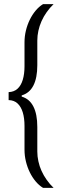

<svg xmlns="http://www.w3.org/2000/svg" viewBox="-20 -763 296 933"><path d="M189.3 150Q169.6 138 153.3 118.5Q136.9 99 124.8 74.2Q112.7 49.5 105.9 21.5Q99.1 -6.5 99.1 -35.4V-150.9Q99.1 -189.1 90.6 -217Q82.1 -244.8 65.2 -260.4Q48.3 -276 21.9 -276.6V-315.3Q48.3 -316.4 65.2 -331.8Q82.1 -347.1 90.6 -375.2Q99.1 -403.4 99.1 -441V-557.1Q99.1 -586.5 105.9 -614.5Q112.7 -642.5 124.8 -667.2Q136.9 -692 153.3 -711.5Q169.6 -731 189.3 -743H240.5Q221.9 -725.2 207 -704.1Q192 -683 181.8 -660.1Q171.6 -637.1 166.5 -613.5Q161.3 -589.8 161.3 -565.8V-446.5Q161.3 -384.5 142.3 -347.5Q123.4 -310.5 85.5 -299.5V-293.5Q123.4 -282.5 142.3 -245.2Q161.3 -208 161.3 -146V-26.6Q161.3 -3.2 166.5 20.7Q171.6 44.7 181.8 67.3Q192 90 207 111.1Q221.9 132.2 240.5 150Z"/></svg>

Font: Saira Thin Condensed
Style: Regular
Weight: 100
Width: 3
Version: Version 1.101